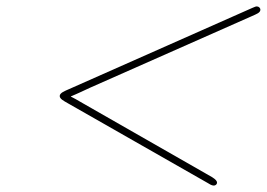

<svg xmlns="http://www.w3.org/2000/svg" viewBox="-20 -549 831 598"><path d="M166 -250C166 -241 178 -235 192 -227L627 21C632 24 639 29 646 29C651 29 656 25 656 20C656 15 652 10 641 3L230 -232C220 -238 211 -243 201 -248V-249C221 -257 241 -267 261 -276L765 -499C778 -505 791 -509 791 -519C791 -524 786 -529 780 -529C777 -529 774 -528 765 -524L194 -271C183 -266 166 -260 166 -250Z"/></svg>

Font: CMU Serif
Style: Italic
Weight: 500
Italic angle: -14.04°
Version: Version 0.7.0